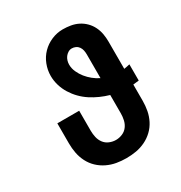

<svg xmlns="http://www.w3.org/2000/svg" viewBox="-175 -870 950 1005"><g transform="rotate(-30 300.0 -367.5)"><path d="M300 8Q270 8 241 3Q212 -2 185 -15Q158 -28 136.5 -48.5Q115 -69 101.5 -95.5Q88 -122 82.5 -151Q77 -180 77 -210V-331H209V-210Q209 -190 213.5 -170Q218 -150 230 -134Q242 -118 261 -110Q280 -102 300 -102Q320 -102 339 -110Q358 -118 370 -134Q382 -150 386.5 -170Q391 -190 391 -210V-321Q363 -329 336 -341Q309 -353 284.5 -369Q260 -385 239.5 -406Q219 -427 203.5 -452Q188 -477 179.5 -505.5Q171 -534 171 -563Q171 -598 184 -631.5Q197 -665 221.5 -690Q246 -715 279 -729Q312 -743 347 -743Q371 -743 394.5 -739Q418 -735 439 -724.5Q460 -714 477 -697Q494 -680 504.5 -658.5Q515 -637 519 -614Q523 -591 523 -567V-403Q532 -404 540.5 -406Q549 -408 558 -410V-312Q549 -311 540.5 -310Q532 -309 523 -308V-210Q523 -180 517.5 -151Q512 -122 498.5 -95.5Q485 -69 463.5 -48.5Q442 -28 415 -15Q388 -2 359 3Q330 8 300 8ZM391 -423V-567Q391 -579 388.5 -591Q386 -603 379 -613Q372 -623 361 -628Q350 -633 338 -633Q326 -633 315.5 -626.5Q305 -620 298 -610.5Q291 -601 287.5 -589.5Q284 -578 284 -566Q284 -543 294 -521Q304 -499 318.5 -481Q333 -463 351.5 -448Q370 -433 391 -423Z"/></g></svg>

Font: Iosevka HT Extrabold Extended
Style: Regular
Weight: 800
Width: 7
Monospace: yes
Designer: Belleve Invis
Foundry: Belleve Invis
Version: Version 32.3.0; ttfautohint (v1.8.4)